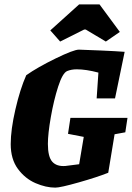

<svg xmlns="http://www.w3.org/2000/svg" viewBox="-20 -849 603 878"><path d="M553 -244 504 -235 475 -59Q425 -39 340.5 -15Q256 9 233 9Q190 9 142.5 -11.5Q95 -32 62 -76.5Q29 -121 29 -190Q29 -256 50.5 -349Q72 -442 100 -505Q151 -541 234 -581.5Q317 -622 341 -622Q374 -621 443 -618Q512 -615 550 -612L506 -399H422L430 -517Q374 -532 331 -532Q306 -532 287 -524Q266 -515 246 -453Q226 -391 212.5 -314Q199 -237 199 -191Q199 -132 219 -109.5Q239 -87 279 -90L342 -98L363 -223L291 -237L302 -310H563ZM210 -710 342 -829H435L528 -703L464 -659L372 -714H365L255 -659Z"/></svg>

Font: Grenze ExtraBold
Style: Italic
Weight: 800
Italic angle: -10°
Designer: Renata Polastri
Foundry: Omnibus-Type
Version: Version 1.002; ttfautohint (v1.8)